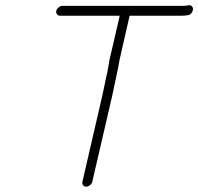

<svg xmlns="http://www.w3.org/2000/svg" viewBox="-20 -653 744 720"><path d="M191 -612C189 -602 196 -594 205 -594H429L390 -426C387 -408 385 -393 382 -380C376 -356 370 -321 364 -296L289 29C287 38 293 47 303 47C313 47 324 38 326 29L401 -295C407 -320 413 -355 419 -380C422 -393 425 -409 428 -427L466 -594H661C669 -594 678 -595 685 -596C700 -598 710 -621 699 -630C691 -637 682 -631 670 -631H214C205 -631 193 -622 191 -612Z"/></svg>

Font: Electronic
Style: SeLtIt
Weight: 300
Version: Version 1.011